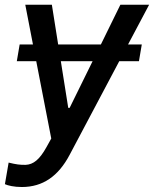

<svg xmlns="http://www.w3.org/2000/svg" viewBox="-28 -565 633 790"><path d="M555.4 -382.1H498.9L585.6 -545.5H467.3L387.1 -382.1H211.3L185.4 -545.5H76L107.6 -382.1H52.9L41.2 -313.2H121.1L182.9 5L163 40.8C134.6 92 109 111.9 77.4 113.3C54.7 113.6 39.4 111.9 7.5 104L-7.8 192.8C4.6 198.5 29.8 204.5 61.8 204.5C148.1 204.5 212 160.2 258.5 72.1L462.7 -313.2H543.7ZM222.3 -313.2H353L258.5 -121.1H252.8Z"/></svg>

Font: Margiela Sans Medium
Style: Italic
Weight: 500
Italic angle: -9.39999°
Designer: Stefan Endress, Andreas Faust
Version: Version 1.100;FEAKit 1.0